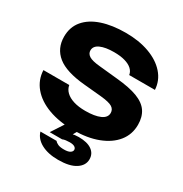

<svg xmlns="http://www.w3.org/2000/svg" viewBox="-225 -936 1294 1358"><g transform="rotate(30 421.5 -257.0)"><path d="M36 -246H247Q252 -215 276 -192Q300 -169 340.5 -156.5Q381 -144 436 -144Q512 -144 556 -163.5Q600 -183 600 -221Q600 -250 575 -266Q550 -282 479 -289L339 -302Q184 -316 114 -372.5Q44 -429 44 -525Q44 -603 89.5 -657Q135 -711 217.5 -738.5Q300 -766 410 -766Q518 -766 602 -735.5Q686 -705 735.5 -649Q785 -593 789 -519H579Q575 -546 553.5 -565.5Q532 -585 495 -595.5Q458 -606 406 -606Q336 -606 295 -587.5Q254 -569 254 -533Q254 -507 278.5 -491Q303 -475 367 -469L516 -454Q623 -444 687 -419.5Q751 -395 780 -352Q809 -309 809 -245Q809 -166 762 -107.5Q715 -49 630 -16.5Q545 16 432 16Q316 16 227.5 -16.5Q139 -49 89 -108.5Q39 -168 36 -246ZM380 -20H479L428 70L376 66Q402 54 429.5 46.5Q457 39 490 39Q560 39 597 65.5Q634 92 634 138Q634 188 585 220Q536 252 442 252Q360 252 305 222.5Q250 193 235 141H367Q375 152 392.5 160Q410 168 442 168Q475 168 491 158Q507 148 507 134Q507 120 493.5 111.5Q480 103 453 103Q437 103 421.5 105Q406 107 395 112H294Z"/></g></svg>

Font: Unbounded
Style: Bold
Weight: 700
Designer: Luke Prowse, Jean-Baptiste Morizot, Fátima Lázaro, Florian Runge
Foundry: NaN
Version: Version 1.700